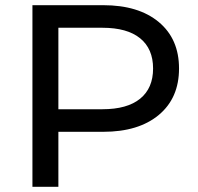

<svg xmlns="http://www.w3.org/2000/svg" viewBox="-20 -720 762 740"><path d="M592 -635C540 -678.3 468.7 -700 378 -700H105V0H205V-212H378C468.7 -212 540 -233.7 592 -277C644 -320.3 670 -380 670 -456C670 -532 644 -591.7 592 -635ZM520 -339.5C486.7 -312.5 438.3 -299 375 -299H205V-613H375C438.3 -613 486.7 -599.5 520 -572.5C553.3 -545.5 570 -506.7 570 -456C570 -405.3 553.3 -366.5 520 -339.5Z"/></svg>

Font: ICO Headline
Style: Regular
Weight: 500
Designer: Julieta Ulanovsky
Foundry: Julieta Ulanovsky
Version: Version 7.200